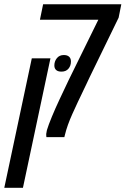

<svg xmlns="http://www.w3.org/2000/svg" viewBox="-75 -650 595 910"><path d="M145 0Q145 -2 144.3 -5.6Q143.6 -9.3 144 -15.1Q144.5 -17.6 145 -20.3Q145.5 -22.9 146 -26.4Q146.5 -29.8 147.5 -33.7Q154.8 -58.1 170.7 -96.4Q186.5 -134.8 207.8 -180.2Q229 -225.6 250.5 -270.5L391.1 -556.6H114.3L129.4 -629.9H500L487.3 -566.4L352.1 -288.6Q347.7 -279.3 343 -269.5Q338.4 -259.8 333.3 -248.8Q328.1 -237.8 322 -225.3Q315.9 -212.9 309.3 -198.5Q302.7 -184.1 294.4 -167.5Q279.8 -136.2 267.8 -109.6Q255.9 -83 247.1 -58.6Q238.3 -34.2 232.4 -9.8L230 0ZM-54.7 240.2 75.7 -373.5H164.1L33.7 240.2ZM216.3 -310.5Q199.7 -310.5 191.2 -318.1Q182.6 -325.7 182.6 -339.8Q182.6 -359.4 194.6 -374.3Q206.5 -389.2 227.5 -389.2Q243.7 -389.2 252.4 -381.3Q261.2 -373.5 261.2 -358.4Q261.2 -338.4 249.5 -324.5Q237.8 -310.5 216.3 -310.5Z"/></svg>

Font: Open Sans Condensed Medium
Style: Italic
Weight: 500
Width: 3
Italic angle: -12°
Designer: Monotype Design Team
Foundry: Monotype Imaging Inc.
Version: Version 3.000